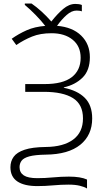

<svg xmlns="http://www.w3.org/2000/svg" viewBox="-20 -869 599 1088"><path d="M406.7 -846.7Q417 -846.7 426.3 -845.5Q435.5 -844.2 443.8 -840.8V-804.7Q438 -807.1 429.2 -808.1Q420.4 -809.1 413.6 -809.1Q385.7 -809.1 357.4 -783.9Q329.1 -758.8 303.2 -722.7Q391.1 -715.3 440.2 -667.2Q489.3 -619.1 489.3 -544.9Q489.3 -470.2 447.8 -429.2Q406.2 -388.2 341.8 -374V-371.6Q418.5 -356.4 460.4 -314.7Q502.4 -272.9 502.4 -197.8Q502.4 -103.5 435.1 -48.8Q367.7 5.9 239.7 7.3Q178.2 8.3 146.2 17.1Q114.3 25.9 102.5 41.5Q90.8 57.1 90.8 78.1Q90.8 108.9 114.7 124.8Q138.7 140.6 191.4 140.6Q234.4 140.6 280.8 136.2Q327.1 131.8 370.6 131.8Q437 131.8 473.1 148.4V199.2Q458.5 189.9 432.4 183.6Q406.2 177.2 369.1 177.2Q325.7 177.2 280.5 181.4Q235.4 185.5 191.4 185.5Q117.7 185.5 78.4 159.2Q39.1 132.8 39.1 78.6Q39.1 44.9 57.4 19.5Q75.7 -5.9 119.4 -20.5Q163.1 -35.2 239.3 -36.1Q339.8 -37.1 395 -78.4Q450.2 -119.6 450.2 -198.2Q450.2 -277.3 393.6 -313Q336.9 -348.6 228.5 -348.6H123V-392.6H232.9Q335.9 -392.6 386.5 -431.6Q437 -470.7 437 -541.5Q437 -606.9 391.8 -643.8Q346.7 -680.7 272 -680.7Q208.5 -680.7 161.9 -661.9Q115.2 -643.1 72.3 -613.8L46.4 -649.4Q85.4 -677.2 131.1 -697.5Q176.8 -717.8 236.3 -722.2Q214.4 -751 182.4 -783.7Q150.4 -816.4 120.6 -841.3V-849.1H158.7Q214.8 -810.5 271 -747.1Q304.7 -790 338.1 -818.4Q371.6 -846.7 406.7 -846.7Z"/></svg>

Font: Open Sans Light
Style: Regular
Weight: 300
Designer: Monotype Design Team
Foundry: Monotype Imaging Inc.
Version: Version 3.000; ttfautohint (v1.8.4)